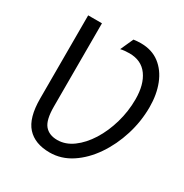

<svg xmlns="http://www.w3.org/2000/svg" viewBox="-167 -845 950 990"><g transform="rotate(30 308.0 -350.0)"><path d="M263.2 12Q175 12 128.8 -39.1Q82.5 -90.2 82.5 -204.8V-700H164.5V-204.4Q164.5 -124.8 190.3 -94.1Q216.1 -63.5 265.2 -63.5Q313.8 -63.5 358 -95.9Q402.2 -128.4 436.6 -183.1Q470.9 -237.9 490.6 -306.4Q510.4 -374.9 510.4 -446.9Q510.4 -534.5 473.4 -585.8Q436.4 -637 365.1 -637Q335.4 -637 312.4 -631.5L347.1 -708.4Q358.6 -710 369.1 -710.8Q379.6 -711.6 390 -711.6Q456.2 -711.6 501.6 -676.8Q546.9 -642 570.2 -582.4Q593.5 -522.9 593.5 -448.2Q593.5 -363.1 568 -281.2Q542.5 -199.4 497.1 -133Q451.8 -66.6 391.9 -27.3Q332 12 263.2 12Z"/></g></svg>

Font: Overpass Mono Light
Style: Regular
Weight: 300
Monospace: yes
Designer: Delve Withrington, Dave Bailey
Foundry: Delve Fonts LLC
Version: Version 4.000